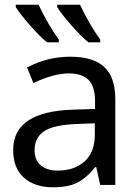

<svg xmlns="http://www.w3.org/2000/svg" viewBox="-20 -786 581 816"><path d="M144 -766Q184 -681 230 -618V-606H180Q148 -632 106 -680Q64 -728 47 -756V-766ZM320 -766Q360 -681 406 -618V-606H356Q324 -632 282 -680Q240 -728 223 -756V-766ZM278 -545Q376 -545 423 -501.5Q470 -458 470 -365V0H406L389 -76H385Q348 -30 309 -10Q270 10 205 10Q129 10 82.5 -30Q36 -70 36 -149Q36 -313 293 -320L384 -323V-355Q384 -419 356 -446.5Q328 -474 273 -474Q208 -474 122 -433L95 -499Q181 -545 278 -545ZM383 -262 304 -259Q207 -255 167 -228Q127 -201 127 -148Q127 -105 153.5 -83Q180 -61 225 -61Q296 -61 339.5 -100Q383 -139 383 -214Z"/></svg>

Font: Advent Sans Logo
Style: Regular
Weight: 400
Designer: Types & Symbols
Foundry: Types & Symbols
Version: Version 1.002